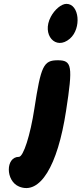

<svg xmlns="http://www.w3.org/2000/svg" viewBox="-20 -862 422 994"><path d="M158 -300C137 -162 101 -50 78 -50C8 -50 8 75 79 104C186 148 278 0 322 -288C358 -521 353 -550 279 -550C205 -550 192 -521 158 -300ZM243 -775C194 -683 268 -598 342 -662C403 -715 391 -842 324 -842C298 -842 263 -813 243 -775Z"/></svg>

Font: Hussar Skorodowane
Style: Ky
Weight: 700
Foundry: Cannot Into Space Fonts
Version: Version 0.892